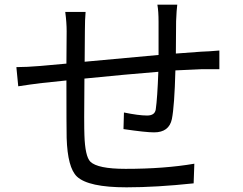

<svg xmlns="http://www.w3.org/2000/svg" viewBox="-20 -788 1040 821"><path d="M738 -768Q735 -747 733 -697L732 -559Q819 -566 840 -567Q873 -568 918 -572V-492H840Q764 -489 730 -487Q726 -334 715 -279Q703 -222 639 -222Q603 -222 508 -236L510 -307Q573 -294 609 -294Q642 -294 646 -320Q653 -369 657 -481Q520 -470 341 -452Q339 -247 341 -209Q344 -120 366 -97Q397 -66 517 -66Q683 -66 811 -88L808 -4Q648 13 521 13Q358 13 309 -33Q269 -71 265 -198Q264 -241 264 -444L159 -433Q109 -427 58 -419L50 -501Q93 -501 153 -506L264 -516L265 -654Q265 -692 259 -737H346Q343 -704 343 -657L342 -524L658 -553V-694Q658 -740 653 -768Z"/></svg>

Font: KaiGen Gothic CN Regular
Style: Regular
Weight: 400
Designer: Ryoko NISHIZUKA  (kana & ideographs); Paul D. Hunt (Latin, Greek & Cyrillic); Wenlong ZHANG  (bopomofo); Sandoll Communi
Foundry: Adobe Systems Incorporated
Version: Version 1.002.20150501